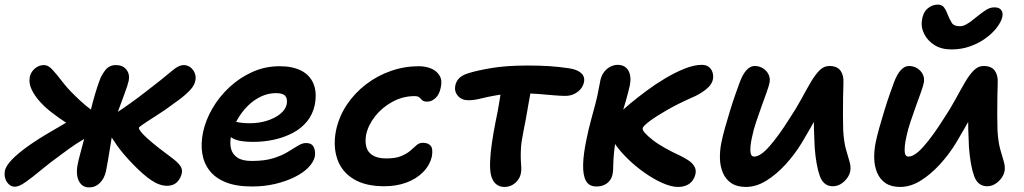

<svg xmlns="http://www.w3.org/2000/svg" viewBox="-32 -801 4452 835"><path d="M695 7Q662 7 627 -16.5Q592 -40 551 -82Q501 -133 474.5 -172Q448 -211 436 -231Q433 -237 431.5 -244.5Q430 -252 432 -261Q434 -274 444 -285.5Q454 -297 466 -305Q497 -325 533.5 -351Q570 -377 604.5 -404Q639 -431 666 -452Q695 -476 721 -497Q747 -518 766 -518Q784 -518 796.5 -508Q809 -498 815 -483Q821 -468 818 -453Q815 -431 795.5 -410Q776 -389 747 -367.5Q718 -346 687 -324Q665 -309 644.5 -296Q624 -283 608 -272.5Q592 -262 582.5 -255Q573 -248 572 -246Q571 -241 580 -229Q589 -217 609.5 -198.5Q630 -180 662 -155Q693 -131 715.5 -114.5Q738 -98 750 -82.5Q762 -67 759 -49Q754 -25 738 -9Q722 7 695 7ZM33 11Q18 11 7 1Q-4 -9 -9 -24.5Q-14 -40 -11 -56Q-8 -78 19.5 -106.5Q47 -135 91.5 -166.5Q136 -198 190 -229Q227 -251 248 -263Q269 -275 280.5 -281Q292 -287 299 -290L317 -236Q310 -239 293.5 -246.5Q277 -254 252.5 -269.5Q228 -285 194 -311Q165 -333 141.5 -359Q118 -385 105.5 -412Q93 -439 97 -463Q99 -477 107.5 -489.5Q116 -502 129.5 -510Q143 -518 160 -518Q178 -518 197 -497Q216 -476 239 -446Q262 -416 291 -388Q317 -362 341 -342Q365 -322 385 -310L362 -211Q329 -195 299.5 -175.5Q270 -156 233 -128Q187 -95 148.5 -63Q110 -31 80.5 -10Q51 11 33 11ZM355 14Q334 14 321 0.5Q308 -13 304 -35.5Q300 -58 306 -87Q310 -107 317 -133Q324 -159 333 -192.5Q342 -226 350 -267Q356 -294 363.5 -325Q371 -356 380.5 -388.5Q390 -421 401 -451Q409 -474 426 -496Q443 -518 472 -518Q502 -518 517.5 -498.5Q533 -479 528 -451Q523 -429 510 -394.5Q497 -360 482.5 -320Q468 -280 461 -239Q458 -228 454 -204Q450 -180 445.5 -151.5Q441 -123 436.5 -97.5Q432 -72 429 -57Q422 -25 402.5 -5.5Q383 14 355 14Z M1064 10Q995 10 949.5 -8.5Q904 -27 879 -59.5Q854 -92 847.5 -134.5Q841 -177 851 -226Q862 -278 891.5 -329Q921 -380 965.5 -421.5Q1010 -463 1065.5 -488Q1121 -513 1184 -513Q1241 -513 1278.5 -493.5Q1316 -474 1331.5 -436.5Q1347 -399 1337 -345Q1328 -303 1303 -272.5Q1278 -242 1240.5 -222.5Q1203 -203 1159.5 -193.5Q1116 -184 1069 -184Q1000 -184 974.5 -203Q949 -222 953 -244Q955 -258 963 -264.5Q971 -271 986 -271Q997 -271 1012 -268Q1027 -265 1055 -265Q1093 -265 1127.5 -275.5Q1162 -286 1186 -305Q1210 -324 1215 -348Q1219 -372 1208.5 -384Q1198 -396 1168 -396Q1134 -396 1102.5 -381Q1071 -366 1044.5 -339.5Q1018 -313 999 -278.5Q980 -244 972 -205Q967 -177 973 -153.5Q979 -130 1000.5 -115.5Q1022 -101 1063 -101Q1118 -101 1155.5 -112.5Q1193 -124 1219 -140Q1245 -156 1264 -167.5Q1283 -179 1299 -179Q1324 -179 1332.5 -161Q1341 -143 1337 -119Q1331 -95 1308.5 -72Q1286 -49 1248.5 -30.5Q1211 -12 1164 -1Q1117 10 1064 10Z M1639 9Q1557 9 1505.5 -22.5Q1454 -54 1435 -109Q1416 -164 1429 -232Q1442 -294 1476 -345Q1510 -396 1559.5 -434Q1609 -472 1668 -492.5Q1727 -513 1789 -513Q1819 -513 1843 -503Q1867 -493 1879.5 -472.5Q1892 -452 1885 -421Q1879 -390 1862 -374.5Q1845 -359 1826 -359Q1811 -359 1804.5 -365Q1798 -371 1792 -377Q1786 -383 1771 -383Q1720 -383 1675 -358.5Q1630 -334 1599.5 -295.5Q1569 -257 1560 -214Q1555 -184 1561.5 -161Q1568 -138 1589.5 -125Q1611 -112 1648 -112Q1689 -112 1713.5 -122.5Q1738 -133 1753 -146Q1768 -159 1779.5 -169.5Q1791 -180 1807 -180Q1830 -180 1841 -167Q1852 -154 1846 -120Q1837 -82 1808 -52.5Q1779 -23 1735.5 -7Q1692 9 1639 9Z M2005 -365Q1976 -365 1959.5 -384Q1943 -403 1948 -429Q1952 -448 1965 -461Q1978 -474 2003 -482Q2040 -494 2105 -505Q2170 -516 2262 -516Q2313 -516 2354.5 -513.5Q2396 -511 2443 -504Q2477 -499 2494.5 -484Q2512 -469 2508 -445Q2505 -429 2494.5 -415.5Q2484 -402 2466.5 -393Q2449 -384 2426 -384Q2407 -384 2377.5 -386.5Q2348 -389 2313 -392Q2278 -395 2243 -395Q2175 -395 2131.5 -387.5Q2088 -380 2059 -372.5Q2030 -365 2005 -365ZM2162 12Q2139 12 2124 -1.5Q2109 -15 2103 -41Q2098 -64 2099.5 -100.5Q2101 -137 2107.5 -180.5Q2114 -224 2122 -265Q2135 -326 2141.5 -370Q2148 -414 2153 -442L2285 -449Q2283 -439 2278 -414Q2273 -389 2267.5 -355.5Q2262 -322 2255.5 -287Q2249 -252 2243 -222Q2235 -183 2233.5 -154.5Q2232 -126 2233 -106.5Q2234 -87 2235 -73Q2236 -59 2233 -46Q2230 -31 2220 -17.5Q2210 -4 2195 4Q2180 12 2162 12Z M2917 12Q2887 12 2848 -5.5Q2809 -23 2769.5 -51Q2730 -79 2697.5 -111Q2665 -143 2647 -169Q2633 -187 2627.5 -206.5Q2622 -226 2625 -245Q2629 -261 2638.5 -278Q2648 -295 2665 -311Q2678 -325 2708 -350Q2738 -375 2777.5 -404.5Q2817 -434 2860.5 -460Q2904 -486 2945.5 -502.5Q2987 -519 3020 -519Q3039 -519 3050.5 -510Q3062 -501 3066.5 -487Q3071 -473 3069 -459Q3065 -433 3037.5 -411.5Q3010 -390 2976 -376Q2917 -350 2869 -322.5Q2821 -295 2792.5 -273.5Q2764 -252 2763 -243Q2761 -236 2773 -222.5Q2785 -209 2807.5 -191.5Q2830 -174 2861.5 -156.5Q2893 -139 2928 -123Q2946 -114 2962 -103.5Q2978 -93 2987 -78.5Q2996 -64 2993 -47Q2990 -30 2980 -16Q2970 -2 2953.5 5Q2937 12 2917 12ZM2562 10Q2530 10 2516.5 -14Q2503 -38 2504 -84.5Q2505 -131 2519 -197Q2527 -237 2537.5 -275.5Q2548 -314 2557.5 -350Q2567 -386 2572 -416Q2574 -424 2575.5 -433.5Q2577 -443 2579 -452Q2584 -474 2596 -489Q2608 -504 2623.5 -511.5Q2639 -519 2654 -519Q2686 -519 2700.5 -494.5Q2715 -470 2707 -429Q2700 -398 2689.5 -361.5Q2679 -325 2668 -289Q2657 -253 2651 -225Q2642 -175 2638.5 -139.5Q2635 -104 2635 -80.5Q2635 -57 2632 -43Q2628 -25 2618 -13.5Q2608 -2 2594 4Q2580 10 2562 10Z M3212 12Q3173 12 3148.5 -4.5Q3124 -21 3112 -49Q3100 -77 3099 -111Q3098 -145 3105 -180Q3111 -210 3121.5 -247Q3132 -284 3143.5 -321.5Q3155 -359 3166.5 -391.5Q3178 -424 3185 -443Q3198 -478 3214.5 -496Q3231 -514 3250 -514Q3270 -514 3286 -504Q3302 -494 3310 -478Q3318 -462 3315 -443Q3312 -427 3302 -399.5Q3292 -372 3280 -338.5Q3268 -305 3256.5 -271Q3245 -237 3239 -207Q3234 -186 3232 -166Q3230 -146 3233 -133Q3236 -120 3248 -120Q3275 -120 3314.5 -165Q3354 -210 3400 -283Q3430 -328 3452.5 -369.5Q3475 -411 3494 -443.5Q3513 -476 3532 -495Q3551 -514 3574 -514Q3609 -514 3623.5 -493.5Q3638 -473 3636 -440Q3635 -414 3634.5 -375.5Q3634 -337 3634 -299Q3634 -261 3635 -235Q3638 -185 3646.5 -153.5Q3655 -122 3662 -100Q3669 -78 3666 -58Q3663 -41 3651.5 -25.5Q3640 -10 3624 -0.5Q3608 9 3590 9Q3549 9 3533 -36.5Q3517 -82 3511 -160Q3509 -197 3508 -236Q3507 -275 3508 -313Q3509 -351 3511 -384L3557 -363Q3543 -335 3520 -293Q3497 -251 3455 -180Q3424 -129 3383.5 -85Q3343 -41 3299.5 -14.5Q3256 12 3212 12Z M4106 -586Q4062 -586 4032 -605Q4002 -624 3987.5 -653Q3973 -682 3977 -710Q3981 -745 4001 -763Q4021 -781 4047 -781Q4065 -781 4074.5 -767.5Q4084 -754 4091 -734Q4098 -717 4107 -702Q4116 -687 4142 -687Q4155 -687 4167.5 -693.5Q4180 -700 4193 -710Q4206 -720 4217 -729Q4237 -745 4255 -757Q4273 -769 4293 -769Q4314 -769 4322.5 -757Q4331 -745 4327 -727Q4322 -706 4303.5 -681.5Q4285 -657 4255 -635Q4225 -613 4187 -599.5Q4149 -586 4106 -586ZM3883 12Q3844 12 3819.5 -4.5Q3795 -21 3783 -49Q3771 -77 3770 -111Q3769 -145 3776 -180Q3782 -210 3792.5 -247Q3803 -284 3814.5 -321.5Q3826 -359 3837.5 -391.5Q3849 -424 3856 -443Q3869 -478 3885.5 -496Q3902 -514 3921 -514Q3941 -514 3957 -504Q3973 -494 3981 -478Q3989 -462 3986 -443Q3983 -427 3973 -399.5Q3963 -372 3951 -338.5Q3939 -305 3927.5 -271Q3916 -237 3910 -207Q3905 -186 3903 -166Q3901 -146 3904 -133Q3907 -120 3919 -120Q3946 -120 3985.5 -165Q4025 -210 4071 -283Q4101 -328 4123.5 -369.5Q4146 -411 4165 -443.5Q4184 -476 4203 -495Q4222 -514 4245 -514Q4280 -514 4294.5 -493.5Q4309 -473 4307 -440Q4306 -414 4305.5 -375.5Q4305 -337 4305 -299Q4305 -261 4306 -235Q4309 -185 4317.5 -153.5Q4326 -122 4333 -100Q4340 -78 4337 -58Q4334 -41 4322.5 -25.5Q4311 -10 4295 -0.5Q4279 9 4261 9Q4220 9 4204 -36.5Q4188 -82 4182 -160Q4180 -197 4179 -236Q4178 -275 4179 -313Q4180 -351 4182 -384L4228 -363Q4214 -335 4191 -293Q4168 -251 4126 -180Q4095 -129 4054.5 -85Q4014 -41 3970.5 -14.5Q3927 12 3883 12Z"/></svg>

Font: Shantell Sans SemiBold
Style: Italic
Weight: 600
Italic angle: -11°
Designer: Stephen Nixon, Anya Danilova, Shantell Martin
Foundry: Arrow Type
Version: Version 1.011;[c5ecc13dd]